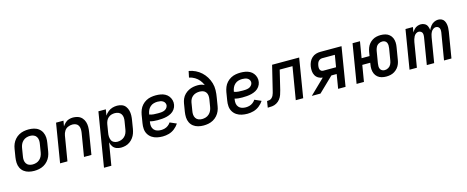

<svg xmlns="http://www.w3.org/2000/svg" viewBox="-43 -1526 6134 2522"><g transform="rotate(-15 3024.0 -265.0)"><path d="M242 8Q275 8 308.5 1.5Q342 -5 373 -22Q404 -39 428 -66Q452 -93 465.5 -125Q479 -157 484 -190L502 -300Q509 -338 507 -375Q505 -412 489.5 -444.5Q474 -477 446 -499Q418 -521 382 -529.5Q346 -538 309 -538Q276 -538 242.5 -531.5Q209 -525 178 -508Q147 -491 123 -464Q99 -437 85.5 -405Q72 -373 67 -340L49 -230Q43 -192 44.5 -155Q46 -118 61.5 -85.5Q77 -53 105 -31.5Q133 -10 169 -1Q205 8 242 8ZM244 -79Q218 -79 195 -88.5Q172 -98 159 -119Q146 -140 144 -165Q142 -190 147 -216L165 -326Q169 -351 180 -375Q191 -399 211.5 -417.5Q232 -436 257 -443.5Q282 -451 307 -451Q333 -451 356 -441.5Q379 -432 392 -411.5Q405 -391 407 -365.5Q409 -340 404 -314L386 -204Q382 -179 371 -155Q360 -131 339.5 -112.5Q319 -94 294 -86.5Q269 -79 244 -79Z M595 0H695L751 -337Q756 -368 773.5 -396.5Q791 -425 821.5 -438Q852 -451 882 -451Q908 -451 930 -441Q952 -431 963 -410Q974 -389 975 -364Q976 -339 972 -314L920 0H1021L1070 -300Q1076 -335 1076 -369.5Q1076 -404 1066 -435.5Q1056 -467 1034 -491.5Q1012 -516 980 -527Q948 -538 914 -538Q886 -538 858.5 -530Q831 -522 808.5 -501.5Q786 -481 770 -456L783 -530H682Z M1137 205H1237L1288 -100Q1295 -69 1312.5 -42.5Q1330 -16 1360 -4Q1390 8 1423 8Q1454 8 1485 0Q1516 -8 1543 -27Q1570 -46 1590 -73Q1610 -100 1620.5 -130Q1631 -160 1636 -190L1654 -300Q1660 -334 1661 -367.5Q1662 -401 1654 -432.5Q1646 -464 1627 -489.5Q1608 -515 1577.5 -526.5Q1547 -538 1513 -538Q1481 -538 1449.5 -529Q1418 -520 1390.5 -498Q1363 -476 1345 -448L1359 -530H1258ZM1397 -79Q1371 -79 1348.5 -91Q1326 -103 1316 -126Q1306 -149 1305 -175Q1304 -201 1309 -227L1327 -337Q1331 -360 1341 -382Q1351 -404 1370.5 -421Q1390 -438 1413 -444.5Q1436 -451 1459 -451Q1485 -451 1508 -441.5Q1531 -432 1544 -411.5Q1557 -391 1559 -365.5Q1561 -340 1556 -314L1538 -204Q1534 -180 1523.5 -156Q1513 -132 1492.5 -113.5Q1472 -95 1447 -87Q1422 -79 1397 -79Z M1991 8Q2032 8 2074 -3.5Q2116 -15 2152 -43Q2188 -71 2212 -108L2123 -147Q2109 -125 2087 -108.5Q2065 -92 2040 -85.5Q2015 -79 1991 -79Q1963 -79 1937.5 -87Q1912 -95 1895 -115Q1878 -135 1874 -161.5Q1870 -188 1875 -216L1877 -228Q1902 -221 1928 -218.5Q1954 -216 1980 -216Q2011 -216 2042.5 -218.5Q2074 -221 2105 -228.5Q2136 -236 2165.5 -252Q2195 -268 2215 -296Q2235 -324 2240 -355Q2246 -388 2237.5 -419Q2229 -450 2210 -474Q2191 -498 2163.5 -512.5Q2136 -527 2104 -532.5Q2072 -538 2039 -538Q2006 -538 1972.5 -532Q1939 -526 1907.5 -509Q1876 -492 1851.5 -465Q1827 -438 1814 -405.5Q1801 -373 1795 -340L1777 -230Q1770 -191 1773 -152Q1776 -113 1795 -81Q1814 -49 1845 -28.5Q1876 -8 1913.5 0Q1951 8 1991 8ZM2011 -302Q1980 -302 1949.5 -304Q1919 -306 1891 -317L1893 -326Q1897 -351 1908.5 -375.5Q1920 -400 1941 -418.5Q1962 -437 1988 -444Q2014 -451 2039 -451Q2059 -451 2078 -447.5Q2097 -444 2113 -434Q2129 -424 2137.5 -406.5Q2146 -389 2143 -370Q2139 -350 2124 -334Q2109 -318 2089 -311.5Q2069 -305 2049.5 -303.5Q2030 -302 2011 -302Z M2546 8Q2579 8 2612.5 1.5Q2646 -5 2677 -22Q2708 -39 2732 -66Q2756 -93 2769.5 -125Q2783 -157 2788 -190L2806 -300Q2815 -350 2816.5 -400Q2818 -450 2804.5 -496Q2791 -542 2766.5 -582Q2742 -622 2708 -653.5Q2674 -685 2631 -706Q2588 -727 2540 -735L2522 -650Q2562 -642 2597 -621Q2632 -600 2657 -569Q2682 -538 2697 -501Q2678 -513 2654 -518Q2630 -523 2605 -523Q2574 -523 2542.5 -517Q2511 -511 2481 -495.5Q2451 -480 2427 -456Q2403 -432 2389.5 -401.5Q2376 -371 2371 -340L2353 -230Q2347 -192 2348.5 -155Q2350 -118 2365.5 -85.5Q2381 -53 2409 -31.5Q2437 -10 2473 -1Q2509 8 2546 8ZM2548 -79Q2522 -79 2499 -88.5Q2476 -98 2463 -119Q2450 -140 2448 -165Q2446 -190 2451 -216L2469 -326Q2473 -349 2484.5 -371Q2496 -393 2516.5 -408.5Q2537 -424 2560.5 -430Q2584 -436 2607 -436Q2632 -436 2655 -428Q2678 -420 2692 -400.5Q2706 -381 2708.5 -356.5Q2711 -332 2707 -307L2690 -204Q2686 -179 2675 -155Q2664 -131 2643.5 -112.5Q2623 -94 2598 -86.5Q2573 -79 2548 -79Z M3143 8Q3184 8 3226 -3.5Q3268 -15 3304 -43Q3340 -71 3364 -108L3275 -147Q3261 -125 3239 -108.5Q3217 -92 3192 -85.5Q3167 -79 3143 -79Q3115 -79 3089.5 -87Q3064 -95 3047 -115Q3030 -135 3026 -161.5Q3022 -188 3027 -216L3029 -228Q3054 -221 3080 -218.5Q3106 -216 3132 -216Q3163 -216 3194.5 -218.5Q3226 -221 3257 -228.5Q3288 -236 3317.5 -252Q3347 -268 3367 -296Q3387 -324 3392 -355Q3398 -388 3389.5 -419Q3381 -450 3362 -474Q3343 -498 3315.5 -512.5Q3288 -527 3256 -532.5Q3224 -538 3191 -538Q3158 -538 3124.5 -532Q3091 -526 3059.5 -509Q3028 -492 3003.5 -465Q2979 -438 2966 -405.5Q2953 -373 2947 -340L2929 -230Q2922 -191 2925 -152Q2928 -113 2947 -81Q2966 -49 2997 -28.5Q3028 -8 3065.5 0Q3103 8 3143 8ZM3163 -302Q3132 -302 3101.5 -304Q3071 -306 3043 -317L3045 -326Q3049 -351 3060.5 -375.5Q3072 -400 3093 -418.5Q3114 -437 3140 -444Q3166 -451 3191 -451Q3211 -451 3230 -447.5Q3249 -444 3265 -434Q3281 -424 3289.5 -406.5Q3298 -389 3295 -370Q3291 -350 3276 -334Q3261 -318 3241 -311.5Q3221 -305 3201.5 -303.5Q3182 -302 3163 -302Z M3419 0Q3449 0 3479.5 -3Q3510 -6 3539 -22Q3568 -38 3588.5 -64.5Q3609 -91 3619 -120.5Q3629 -150 3637 -181L3700 -443H3874L3800 0H3901L3988 -530H3620L3540 -201Q3536 -185 3531.5 -168Q3527 -151 3519 -135.5Q3511 -120 3497.5 -107Q3484 -94 3467 -90.5Q3450 -87 3433 -87Z M4018 0H4136L4336 -193H4408L4376 0H4477L4564 -530H4276Q4246 -530 4215.5 -521Q4185 -512 4160.5 -489.5Q4136 -467 4123 -438Q4110 -409 4105 -379Q4100 -347 4102.5 -315Q4105 -283 4119.5 -256.5Q4134 -230 4160.5 -214Q4187 -198 4219 -195ZM4248 -281Q4228 -281 4215.5 -294.5Q4203 -308 4201.5 -327Q4200 -346 4204 -366Q4207 -384 4215 -402.5Q4223 -421 4240.5 -432Q4258 -443 4276 -443H4450L4423 -281Z M5030 8Q5058 8 5087 2Q5116 -4 5142 -20Q5168 -36 5187.5 -59.5Q5207 -83 5217.5 -110.5Q5228 -138 5232 -166L5259 -329Q5265 -361 5263.5 -393.5Q5262 -426 5250 -454Q5238 -482 5214.5 -502Q5191 -522 5160.5 -530Q5130 -538 5097 -538Q5069 -538 5040.5 -532Q5012 -526 4986 -510Q4960 -494 4940.5 -470.5Q4921 -447 4910.5 -419.5Q4900 -392 4895 -364L4886 -309H4778L4815 -530H4714L4627 0H4727L4764 -222H4872L4869 -201Q4863 -169 4864.5 -137Q4866 -105 4878 -76.5Q4890 -48 4913.5 -28Q4937 -8 4967.5 0Q4998 8 5030 8ZM5032 -79Q5013 -79 4996.5 -87.5Q4980 -96 4972 -113Q4964 -130 4964 -149Q4964 -168 4967 -187L4994 -350Q4998 -375 5010 -399.5Q5022 -424 5046 -437.5Q5070 -451 5096 -451Q5115 -451 5131.5 -442.5Q5148 -434 5155.5 -417Q5163 -400 5163.5 -381Q5164 -362 5161 -343L5134 -181Q5130 -155 5118 -131Q5106 -107 5082 -93Q5058 -79 5032 -79Z M5347 0H5447L5502 -333Q5505 -352 5511 -371Q5517 -390 5526.5 -408Q5536 -426 5553.5 -438.5Q5571 -451 5590 -451Q5610 -451 5625.5 -438.5Q5641 -426 5643 -406.5Q5645 -387 5642 -366L5582 0H5682L5737 -333Q5740 -352 5745.5 -371Q5751 -390 5761 -408Q5771 -426 5788.5 -438.5Q5806 -451 5825 -451Q5845 -451 5860 -438.5Q5875 -426 5877.5 -406.5Q5880 -387 5877 -366L5816 0H5917L5975 -350Q5979 -375 5980 -400.5Q5981 -426 5976.5 -450.5Q5972 -475 5960 -496Q5948 -517 5926 -527.5Q5904 -538 5878 -538Q5850 -538 5822 -524Q5794 -510 5775 -485Q5756 -460 5744 -433Q5742 -460 5731 -485.5Q5720 -511 5696 -524.5Q5672 -538 5644 -538Q5620 -538 5596 -529Q5572 -520 5554 -501Q5536 -482 5523 -460L5535 -530H5434Z"/></g></svg>

Font: Iosevka Sparkle Medium
Style: Italic
Weight: 500
Italic angle: -9°
Designer: Belleve Invis
Foundry: Belleve Invis
Version: Version 4.5.0; ttfautohint (v1.8.3)